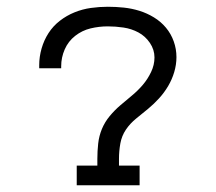

<svg xmlns="http://www.w3.org/2000/svg" viewBox="-20 -548 640 568"><path d="M207 0V-58H268V-78Q268 -101 270.5 -123.5Q273 -146 281.5 -166.5Q290 -187 304.5 -204.5Q319 -222 336 -236.5Q353 -251 370.5 -265.5Q388 -280 402.5 -297Q417 -314 427 -335Q437 -356 437 -378Q437 -401 423.5 -421Q410 -441 389.5 -452Q369 -463 345.5 -466.5Q322 -470 299 -470Q273 -470 248 -464Q223 -458 202.5 -442Q182 -426 171.5 -402Q161 -378 161 -352V-346H96V-355Q96 -380 103 -404.5Q110 -429 123.5 -450Q137 -471 157 -486.5Q177 -502 200.5 -511.5Q224 -521 249 -524.5Q274 -528 299 -528Q323 -528 346.5 -525.5Q370 -523 392.5 -516Q415 -509 435.5 -496.5Q456 -484 471 -466Q486 -448 494 -425.5Q502 -403 502 -379Q502 -357 495.5 -335Q489 -313 477.5 -293.5Q466 -274 450.5 -257Q435 -240 418 -226Q401 -212 383 -197.5Q365 -183 352.5 -164.5Q340 -146 336 -123.5Q332 -101 332 -78V-58H393V0Z"/></svg>

Font: Iosevka Etoile Light
Style: Regular
Weight: 300
Designer: Belleve Invis
Foundry: Belleve Invis
Version: Version 25.0.1; ttfautohint (v1.8.4)